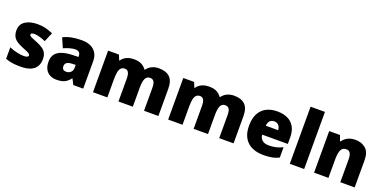

<svg xmlns="http://www.w3.org/2000/svg" viewBox="-14 -1575 4779 2400"><g transform="rotate(20 2375.5 -375.0)"><path d="M477 -170Q477 -118 453.5 -77Q430 -36 378.5 -13Q327 10 243 10Q184 10 137.5 3.5Q91 -3 43 -21V-174Q96 -150 150 -139.5Q204 -129 235 -129Q267 -129 282 -136Q297 -143 297 -157Q297 -169 287 -178Q277 -187 251.5 -198Q226 -209 179 -228Q133 -247 102.5 -269.5Q72 -292 57 -323.5Q42 -355 42 -400Q42 -481 104.5 -522Q167 -563 270 -563Q325 -563 373 -551Q421 -539 473 -516L421 -393Q380 -412 338 -423Q296 -434 271 -434Q249 -434 236.5 -428Q224 -422 224 -411Q224 -401 232.5 -393Q241 -385 265 -375Q289 -365 335 -346Q383 -327 414.5 -304.5Q446 -282 461.5 -250.5Q477 -219 477 -170Z M853 -563Q958 -563 1017 -511Q1076 -459 1076 -363V0H944L907 -73H903Q880 -44 855.5 -25.5Q831 -7 799 1.5Q767 10 721 10Q673 10 635 -9.5Q597 -29 575 -68.5Q553 -108 553 -169Q553 -258 614.5 -301Q676 -344 793 -349L885 -352V-360Q885 -397 867 -412.5Q849 -428 818 -428Q785 -428 745 -416.5Q705 -405 664 -387L609 -513Q657 -538 717.5 -550.5Q778 -563 853 -563ZM842 -245Q790 -243 768.5 -226.5Q747 -210 747 -180Q747 -152 762 -138.5Q777 -125 802 -125Q837 -125 861.5 -147Q886 -169 886 -204V-247Z M1881 -563Q1976 -563 2026 -515Q2076 -467 2076 -360V0H1885V-301Q1885 -364 1868 -388.5Q1851 -413 1818 -413Q1772 -413 1754 -372.5Q1736 -332 1736 -258V0H1545V-301Q1545 -341 1538 -365.5Q1531 -390 1517 -401.5Q1503 -413 1481 -413Q1448 -413 1429.5 -393Q1411 -373 1404 -335Q1397 -297 1397 -242V0H1206V-553H1350L1378 -485H1383Q1398 -508 1421 -525.5Q1444 -543 1476 -553Q1508 -563 1549 -563Q1610 -563 1649.5 -542.5Q1689 -522 1714 -486H1720Q1746 -523 1787.5 -543Q1829 -563 1881 -563Z M2881 -563Q2976 -563 3026 -515Q3076 -467 3076 -360V0H2885V-301Q2885 -364 2868 -388.5Q2851 -413 2818 -413Q2772 -413 2754 -372.5Q2736 -332 2736 -258V0H2545V-301Q2545 -341 2538 -365.5Q2531 -390 2517 -401.5Q2503 -413 2481 -413Q2448 -413 2429.5 -393Q2411 -373 2404 -335Q2397 -297 2397 -242V0H2206V-553H2350L2378 -485H2383Q2398 -508 2421 -525.5Q2444 -543 2476 -553Q2508 -563 2549 -563Q2610 -563 2649.5 -542.5Q2689 -522 2714 -486H2720Q2746 -523 2787.5 -543Q2829 -563 2881 -563Z M3455 -563Q3536 -563 3594.5 -535Q3653 -507 3684.5 -451Q3716 -395 3716 -310V-225H3375Q3377 -182 3407.5 -154Q3438 -126 3496 -126Q3548 -126 3591 -136Q3634 -146 3680 -168V-31Q3640 -10 3592.5 0Q3545 10 3473 10Q3389 10 3323.5 -19.5Q3258 -49 3220 -112Q3182 -175 3182 -273Q3182 -373 3216.5 -437Q3251 -501 3312.5 -532Q3374 -563 3455 -563ZM3462 -433Q3428 -433 3405.5 -412Q3383 -391 3379 -345H3543Q3543 -370 3533.5 -389.5Q3524 -409 3506 -421Q3488 -433 3462 -433Z M4015 0H3824V-760H4015Z M4493 -563Q4579 -563 4633 -515Q4687 -467 4687 -360V0H4496V-302Q4496 -357 4480 -385Q4464 -413 4429 -413Q4375 -413 4356.5 -369Q4338 -325 4338 -242V0H4147V-553H4291L4317 -480H4324Q4342 -506 4366.5 -524.5Q4391 -543 4422.5 -553Q4454 -563 4493 -563Z"/></g></svg>

Font: Noto Sans Thai Black
Style: Regular
Weight: 900
Version: Version 2.001